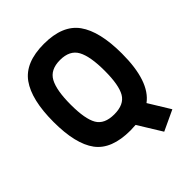

<svg xmlns="http://www.w3.org/2000/svg" viewBox="-237 -832 1119 1119"><g transform="rotate(-45 322.0 -273.0)"><path d="M456 156 366 10Q338 12 322 12Q167 12 103.5 -73.5Q40 -159 40 -340Q40 -523 104 -612.5Q168 -702 322 -702Q476 -702 540 -612.5Q604 -523 604 -340Q604 -111 501 -35L582 97ZM462 -340Q462 -459 432 -514Q402 -569 322 -569Q242 -569 212 -514Q182 -459 182 -340Q182 -223 211.5 -172Q241 -121 322 -121Q403 -121 432.5 -172Q462 -223 462 -340Z"/></g></svg>

Font: TypoPRO Titillium Text
Style: 999 wt
Weight: 900
Designer: Accademia di Belle Arti di Urbino and others
Foundry: Accademia di Belle Arti di Urbino and others.
Version: Version 25.000